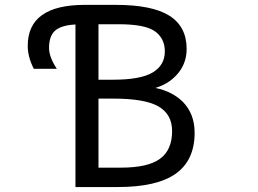

<svg xmlns="http://www.w3.org/2000/svg" viewBox="-20 -752 1040 774"><path d="M284.2 -653.3Q227.5 -650.4 202.6 -628.9Q177.7 -607.4 177.7 -558.6Q177.7 -522.5 209 -474.6H116.2Q91.8 -522.5 91.8 -567.4Q91.8 -732.4 322.3 -732.4H446.3Q593.8 -732.4 663.1 -688.5Q732.4 -644.5 732.4 -554.7Q732.4 -493.2 691.4 -449.2Q658.2 -413.1 606.4 -397.5Q673.8 -383.8 716.8 -341.8Q764.6 -293 764.6 -216.8Q764.6 -106.4 689 -52.2Q613.3 2 455.1 2H284.2ZM377 -430.7H436.5Q546.9 -430.7 595.7 -460Q644.5 -489.3 644.5 -544.9Q644.5 -596.7 605 -625.5Q565.4 -654.3 458 -654.3H377ZM377 -354.5V-76.2H467.8Q576.2 -76.2 625 -111.8Q673.8 -147.5 673.8 -223.6Q673.8 -291 619.1 -322.8Q564.5 -354.5 436.5 -354.5Z"/></svg>

Font: Gen Shin Gothic Monospace Regular
Style: Regular
Weight: 400
Designer: [Source Han Sans]
Ryoko NISHIZUKA  (kana & ideographs); Paul D. Hunt (Latin, Greek & Cyrillic); Wenlong ZHANG  (bopomofo
Version: Version 1.002.20150607